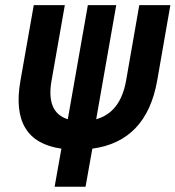

<svg xmlns="http://www.w3.org/2000/svg" viewBox="-20 -713 670 733"><path d="M238.8 -257.8 315.4 -693.4H423.8L347.2 -257.8Q439.9 -283.7 461.4 -405.3L511.7 -693.4H630.4L580.1 -405.3Q539.1 -173.3 332.5 -145.5L306.6 0H188.5L214.4 -145.5Q17.1 -173.3 58.1 -405.3L108.9 -693.4H227.5L176.8 -405.3Q155.3 -283.7 238.8 -257.8Z"/></svg>

Font: Cascadia Code PL SemiBold
Style: Italic
Weight: 600
Italic angle: -10°
Monospace: yes
Designer: Aaron Bell
Foundry: Saja Typeworks
Version: Version 2404.023; ttfautohint (v1.8.4)